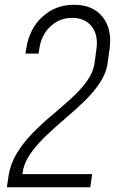

<svg xmlns="http://www.w3.org/2000/svg" viewBox="-20 -786 486 806"><path d="M9 0 15 -42Q23 -97 50.8 -142.8Q78.5 -188.5 117.8 -228.2Q157 -268 199.8 -303.8Q242.5 -339.5 280.8 -374.5Q319 -409.5 345.2 -445.8Q371.5 -482 377 -522L385 -581Q393 -639.5 364.8 -675.2Q336.5 -711 283 -711Q230 -711 191.8 -675.2Q153.5 -639.5 145 -581L142 -561H87L90 -581Q102.5 -664.5 157.5 -715.2Q212.5 -766 291 -766Q370 -766 410.8 -714.8Q451.5 -663.5 440 -581L432 -522Q426 -479 399.8 -439.2Q373.5 -399.5 335.2 -362.2Q297 -325 254.5 -289Q212 -253 173.5 -216.2Q135 -179.5 108.2 -141.5Q81.5 -103.5 75 -62L70 -30L49 -55H367L359 0Z"/></svg>

Font: Mohave Light Light
Style: Italic
Weight: 300
Italic angle: -8°
Version: Version 2.003